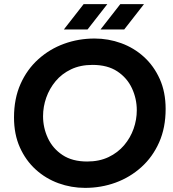

<svg xmlns="http://www.w3.org/2000/svg" viewBox="-20 -900 841 932"><path d="M393 12Q326 12 264 -10.5Q202 -33 153.5 -77Q105 -121 76.5 -184.5Q48 -248 48 -330Q48 -421 79.5 -492Q111 -563 166 -612.5Q221 -662 291 -687.5Q361 -713 439 -713Q506 -713 568 -690.5Q630 -668 678.5 -624Q727 -580 755.5 -516.5Q784 -453 784 -371Q784 -280 752.5 -209Q721 -138 666 -88.5Q611 -39 541 -13.5Q471 12 393 12ZM403 -116Q462 -116 507 -137.5Q552 -159 582.5 -195Q613 -231 628.5 -275Q644 -319 644 -365Q644 -421 620.5 -471.5Q597 -522 549.5 -553.5Q502 -585 429 -585Q370 -585 325 -563.5Q280 -542 250 -506Q220 -470 204.5 -426Q189 -382 189 -336Q189 -280 212.5 -229.5Q236 -179 283.5 -147.5Q331 -116 403 -116ZM468 -757 564 -880H679L583 -757ZM290 -757 386 -880H501L405 -757Z"/></svg>

Font: MuseoModerno Thin SemiBold
Style: Italic
Weight: 600
Italic angle: -9°
Version: Version 1.003